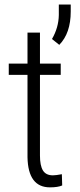

<svg xmlns="http://www.w3.org/2000/svg" viewBox="-20 -805 350 835"><path d="M153.8 -663.1V-528.3H244.1V-479.5H153.8V-128.4Q153.8 -85 166.7 -63.7Q179.7 -42.5 210 -42.5Q223.1 -42.5 249 -47.4L250.5 1.5Q231.9 9.8 197.3 9.8Q102.1 9.8 99.6 -121.1V-479.5H18.1V-528.3H99.6V-663.1ZM237.8 -609.9 206.1 -635.3Q234.9 -685.1 235.8 -739.7V-785.2H287.6V-754.9Q287.6 -660.6 237.8 -609.9Z"/></svg>

Font: Roboto Condensed Light
Style: Regular
Weight: 300
Designer: Google
Version: Version 2.134; 2016